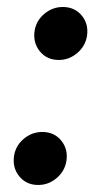

<svg xmlns="http://www.w3.org/2000/svg" viewBox="-20 -523 295 552"><path d="M89.8 8.8Q55.7 8.8 35.4 -16.1Q15.1 -41 20.5 -75.7Q25.4 -105 48.8 -124.3Q72.3 -143.6 101.6 -143.6Q135.7 -143.6 156 -118.9Q176.3 -94.2 170.9 -59.6Q166 -30.8 142.8 -11Q119.6 8.8 89.8 8.8ZM148.9 -350.6Q114.7 -350.6 94.5 -375.5Q74.2 -400.4 79.6 -435.1Q84.5 -464.4 107.9 -483.6Q131.3 -502.9 160.6 -502.9Q194.8 -502.9 215.1 -478.3Q235.4 -453.6 230 -418.9Q225.1 -390.1 201.9 -370.4Q178.7 -350.6 148.9 -350.6Z"/></svg>

Font: Inter 28pt SemiBold
Style: Italic
Weight: 600
Italic angle: -9.3988°
Designer: Rasmus Andersson
Foundry: rsms
Version: Version 4.001;git-66647c0bb